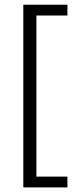

<svg xmlns="http://www.w3.org/2000/svg" viewBox="-20 -696 342 836"><path d="M81.5 120V-675.5H273.5V-628.5H138.5V73H273.5V120Z"/></svg>

Font: Anek Telugu Medium Light
Style: Regular
Weight: 300
Version: Version 1.003